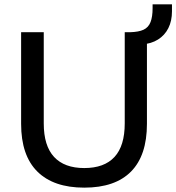

<svg xmlns="http://www.w3.org/2000/svg" viewBox="-20 -853 810 882"><path d="M367 9Q226 9 151.5 -65Q77 -139 77 -284V-705H181V-286Q181 -183 228.5 -132Q276 -81 367 -81Q459 -81 506 -132Q553 -183 553 -286V-705H655V-284Q655 -139 582 -65Q509 9 367 9ZM632 -649 577 -684V-705Q617 -706 639.5 -716.5Q662 -727 671.5 -751.5Q681 -776 681 -815V-833H770V-801Q770 -757 753.5 -724Q737 -691 706 -671.5Q675 -652 632 -649Z"/></svg>

Font: Nunito Sans 12pt ExtraLight SemiBold
Style: Regular
Weight: 600
Version: Version 3.101;gftools[0.9.27]